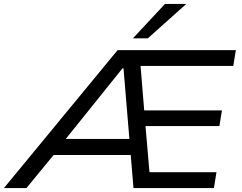

<svg xmlns="http://www.w3.org/2000/svg" viewBox="-66 -961 1237 981"><path d="M-46 0 535 -705H1139L1126 -624H615L649 -663L673 -370L629 -397H1068L1055 -317H632L675 -345L701 -43L661 -81H1040L1027 0H616L599 -204L625 -169H182L235 -202L69 0ZM560 -612 253 -230 230 -251H614L597 -228L565 -612ZM613 -765 777 -941H886L689 -765Z"/></svg>

Font: Nunito Sans 7pt SemiExpanded
Style: Italic
Weight: 400
Width: 6
Italic angle: -9°
Designer: Vernon Adams
Foundry: Vernon Adams
Version: Version 3.101;gftools[0.9.27]